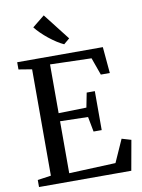

<svg xmlns="http://www.w3.org/2000/svg" viewBox="-104 -1056 835 1126"><g transform="rotate(-10 313.5 -493.0)"><path d="M115 -53.5V-687L36 -700V-743H546L560 -586.5H506.5L469.5 -690L223.5 -697V-406.5L389.5 -410.5L406.5 -497H455V-265H406.5L389.5 -354.5L223.5 -358.5V-49L501 -60.5L561 -195L616.5 -178.5L584.5 0H35V-42ZM325.5 -799Q306.5 -807.5 284 -822Q261.5 -836.5 239 -854.5Q216.5 -872.5 197 -891.8Q177.5 -911 164.5 -928L237 -986.5L360.5 -828L326 -799Z"/></g></svg>

Font: Merriweather 48pt
Style: Regular
Weight: 400
Version: Version 2.100